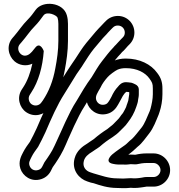

<svg xmlns="http://www.w3.org/2000/svg" viewBox="-20 -791 931 1000"><path d="M594 -658C614.2 -658 630 -642 630 -621.5C630 -610.7 626.9 -603.3 619.3 -595.7L610.3 -586.7C598.5 -574.9 591.8 -566.3 583.2 -557.5C578.9 -553.9 573.9 -548.1 571.7 -545.1C547.2 -520 530.2 -496.1 511.5 -472.6C491.8 -448.1 474 -415.8 457.4 -389.1C428.6 -350.6 402.1 -305.4 379.8 -267.2C356.6 -232.3 337.7 -192.1 320.3 -155.5L302.3 -115.5C283.9 -76.8 268.7 -39.1 252.3 -8.4L240.5 11.3C232.2 25.4 222.7 37.4 212.2 53.1C211.6 54 211 55.1 210.6 55.8L203.6 69.8C196.5 84.2 193.1 89.9 179.7 94.2C156.5 101.8 139 87.9 133.8 71.7C128.6 56 134.3 46.4 145.4 24.2C153.7 7.5 164.5 -6.5 177.3 -24.5C177.9 -25.2 178.5 -26.3 178.9 -26.9C192.4 -51.2 203.6 -74.9 216.8 -102.7C247.5 -174.3 277.8 -244.1 316 -303.5C335 -333.1 359.1 -373.8 378.6 -404.6C389.1 -421.1 403 -437.6 415.4 -459C434.7 -489 449.5 -512.8 468.9 -536.8C484.6 -556.1 499.3 -573.6 516.1 -592.8C522.6 -600.8 533.3 -609.4 542.3 -621.1C548.2 -627.6 552.4 -632.1 558.7 -638.3L567.7 -647.3C575.2 -654.8 582.7 -658 594 -658ZM594 -708C570.6 -708 548.8 -699.2 532.3 -682.7L523.3 -673.7C516.4 -666.7 510 -660 504.3 -653.6C497.6 -646 491.1 -640.9 477.8 -625.1C461.8 -606.7 445.9 -587.8 430.1 -568.2C408.1 -541.1 391.8 -514.6 373 -485.6C361.6 -467.9 349.9 -452.8 336.4 -431.4C317.2 -401.2 292.2 -362.5 273.6 -330C233.4 -267.2 201.8 -194.5 171.2 -123.3C159 -97.4 148.3 -75 135.8 -52.4C124.6 -36.7 111.4 -19.6 100.6 1.8C91.8 19.4 73.8 49.1 86.2 87.3C98.7 125.4 142.4 159 195.3 141.8C221.7 133.1 238.5 114.8 248.7 91.5L254.7 79.6C262.6 67.8 273.8 53.4 283.5 36.7L295.4 16.9C316.1 -17.5 330.4 -58.2 347.7 -94.5L365.7 -134.5C382.6 -170.1 401.9 -210.3 421.8 -240.1C422 -240.4 422.4 -241 422.6 -241.4C445.6 -280.8 472.3 -325.7 498 -360C498.3 -360.4 498.8 -361.2 499.2 -361.8C515.9 -388.5 534 -417.7 551 -442C569.9 -465.6 588.8 -491.4 608.7 -511.3C610.7 -513.4 613.7 -518 615.6 -519.5C629 -530.2 635.8 -541.5 645.7 -551.3L654.7 -560.3C671.1 -576.7 680 -598.3 680 -621.5C680 -669 642.2 -708 594 -708ZM88.3 -509.5C73.3 -522.8 69.7 -545.8 83.7 -561.4L90.8 -569.5C117.8 -600.4 136.1 -629.7 160.7 -654.3C178.8 -672.4 193.3 -692.2 206.3 -710.4C224.4 -735.5 276.7 -711 279.9 -698.4C282.7 -688.7 284 -679.3 284 -667V-578C284 -529.4 276.7 -479.4 268.4 -436.6C256.1 -367.9 234.5 -315.1 203.5 -268.3L195.5 -257.3C185.5 -242.3 163.2 -235.6 144.9 -247.8C130.9 -257.1 123.5 -280.6 135.8 -298.1L142.9 -309.3C180.6 -366.3 202.1 -443.2 207.9 -525.2C207.9 -525.2 189.6 -576.6 163.2 -542.2C157.9 -535.3 151.8 -527.9 146.8 -522.1L139.3 -514.7C126.3 -501.6 105.3 -494.4 88.3 -509.5ZM148.5 -459.3C138.8 -412.2 122 -368.1 101.1 -336.6L94.2 -326C65.6 -283.7 81.3 -230.1 117.1 -206.2C159.4 -178 211.4 -192.2 236.6 -228.8L244.5 -239.7C280.6 -293.8 304.4 -353.4 317.6 -427.4C326 -471.3 334 -524.6 334 -578V-667C334 -682.9 332.4 -696.6 328.2 -711.4C309.6 -779.8 202 -789.9 165.7 -739.6C152.9 -721.6 140 -704.4 125.3 -689.7C95.6 -660 76.7 -629.3 53.2 -602.5L46.3 -594.6C11.3 -555.5 22.8 -500.8 55.2 -472.1C78.8 -451.1 116.1 -443.9 148.5 -459.3ZM622 139C611.3 139 600.7 138 590 138C544.8 138 507.3 123.1 467.4 112.1L449.8 106.2C427.4 99 408.5 78.5 416.7 47.3C422.2 26.2 438.6 12.4 461.6 -1.4C466.6 -4.3 472.2 -8.1 477 -11.9L496.9 -25.2C497.7 -25.8 498.9 -26.7 499.5 -27.2C520.9 -46 542.2 -61.8 566.3 -76.8C577.5 -83.8 595.5 -98.3 603.5 -107.2C615.3 -120.1 633.2 -133.8 647.5 -155.6C663.8 -176.1 679.6 -203.6 689.7 -234.1L694.7 -249.1C695.9 -252.5 697.2 -256.5 697.8 -260.5L699.8 -274.7C700.5 -280.4 703 -287.7 703 -300V-326C703 -337.3 695 -346.4 687.2 -350.4L677.2 -355.4C671.9 -358 664.1 -361 657 -361C653.4 -361 648.1 -363 636 -363C613.3 -363 601.2 -347.7 596 -341.3C580.4 -325.2 568.9 -306 560.5 -287L551.5 -270.7C540.7 -253.6 537.1 -249.2 525.2 -246.3C502.1 -240.8 485.2 -254.9 480.7 -272.3C475.8 -291.2 487.7 -307.4 502.7 -333.6C503.1 -334.2 503.5 -335.2 503.8 -335.7C512.2 -354.3 526 -373.1 540.8 -389.6C550.4 -400.9 578.7 -421.8 592.3 -428.2C605.4 -433.8 618.2 -436 636 -436C693.6 -436 736.8 -412.7 758.5 -381.7C772 -362.3 776 -356.9 776 -330V-300C776 -275.2 769.8 -246.4 764.1 -225.2L759.6 -211.9C745.7 -179.2 732.6 -145.8 717.7 -126.9C700.2 -105.8 679.9 -78 666.4 -66.6C650.4 -54.3 642.9 -44 632.2 -36.2C611 -20.6 588.6 -6.8 564 13.8C562.7 14.9 519.2 53.4 569.5 62.6C578.2 64.2 587 66 596 66H621.8C642.1 67.7 653.6 64 661 64C665.4 64 673.9 65 682 65H688C690 65 692.5 64.6 694.1 64.2C708 60.8 727.7 58 743 58H780C798.5 58 816 75.6 816 95C816 114.1 799.1 131 780 131H743C731 131 724.7 133.5 718.9 134.2L704.3 136.3C697.4 137.3 688.6 137.9 678.2 138C671.5 137.4 666.1 137 661 137C644.1 137 635.4 139 622 139ZM677 188C689.9 188 701.6 187.3 711.7 185.7L724.8 183.9C735.3 182.5 742.4 181 743 181H780C827 181 866 142 866 95C866 48.4 827.6 8 780 8H743C723.2 8 704.5 10.5 685 15H683C676.1 14.5 666.7 14 661 14C656.1 14 653 14.3 648.2 14.8C652.7 11.4 657.1 8.1 662.4 3.7C678.1 -8.1 689.2 -21.1 697 -27C721.1 -45.1 741.4 -77.3 756.4 -95.2C780.1 -124.8 793.3 -163.6 806 -193.2C806.2 -193.6 806.5 -194.5 806.7 -195.1L811.7 -210.1C819.7 -234.2 826 -267.4 826 -300V-330C826 -363 818.1 -386.1 799.1 -410.8C766.6 -456.7 706.9 -486 636 -486C613.3 -486 592.3 -482.8 571.8 -473.8C548.4 -463 520.7 -442.8 503.1 -422.4C487.1 -404.5 471.3 -384.2 458.7 -357.4C448.6 -340 420.5 -305 432.3 -259.7C442.8 -219.4 484.7 -185.2 536.8 -197.7C567.8 -205.1 584.7 -227.6 594.9 -245.9L604.9 -263.9C614.4 -281 623.3 -302.8 638.4 -312.8C640.7 -312.6 644.3 -311.7 653 -311.1V-300C653 -297.2 651.5 -291.5 650.2 -281.3L648.4 -268.9C648.1 -267.7 647.6 -265.8 647.3 -264.9L642.3 -250C642 -249.1 639 -242.5 636.7 -233.3C634.3 -227.3 628.4 -216.8 622.8 -206.6C618.7 -198.4 613.6 -195.8 605.8 -183.3C598.1 -170.9 584.2 -159.9 567.7 -142.1C561.1 -136.6 545.9 -123.8 539 -118.8C514.9 -103.6 491.1 -86.1 467.8 -65.9L448.1 -52.8C444 -50 441.2 -47.4 436.4 -44.6C410.3 -28.9 379.1 -6.7 368.3 34.7C352.1 96.6 393.8 140.7 434.2 153.8L452.6 159.9C458.8 161.7 462.5 162.5 468.1 163.4C501.1 174.4 540.3 187.8 589.2 188C598.5 188.6 610.2 189 621.3 189C639.8 189.8 654 187 661 187C663.6 187 671.2 188 677 188Z"/></svg>

Font: Smoothie
Style: Outline
Weight: 400
Foundry: Cannot Into Space Fonts
Version: Version 0.8